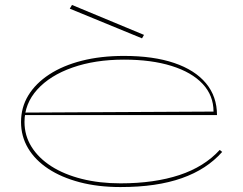

<svg xmlns="http://www.w3.org/2000/svg" viewBox="-20 -741 983 776"><path d="M481 -515Q600 -515 684 -486.5Q768 -458 812.5 -404.5Q857 -351 857 -276H79V-286L843 -290Q843 -355 799 -402Q755 -449 673.5 -474.5Q592 -500 481 -500Q364 -500 273 -468Q182 -436 130.5 -379Q79 -322 79 -248Q79 -193 107.5 -147.5Q136 -102 187.5 -69Q239 -36 310.5 -18Q382 0 467 0Q536 0 595.5 -8.5Q655 -17 705 -33.5Q755 -50 796 -75.5Q837 -101 868 -135L878 -127Q847 -92 806.5 -65.5Q766 -39 715 -21Q664 -3 602.5 6Q541 15 467 15Q376 15 302 -4.5Q228 -24 175 -59Q122 -94 93.5 -142Q65 -190 65 -248Q65 -307 94.5 -355.5Q124 -404 179 -440Q234 -476 310.5 -495.5Q387 -515 481 -515ZM554 -586 262 -706 271 -721 562 -600Z"/></svg>

Font: Kalnia Expanded Thin
Style: Regular
Weight: 250
Width: 7
Designer: Frida Medrano
Foundry: Frida Medrano
Version: Version 1.105